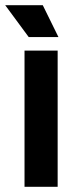

<svg xmlns="http://www.w3.org/2000/svg" viewBox="-41 -716 282 736"><path d="M53 0V-522H180V0ZM69 -574 -21 -696H123L183 -574Z"/></svg>

Font: Bricolage Grotesque 96pt ExtraBold 96pt SemiBold
Style: Regular
Weight: 600
Version: Version 1.001;gftools[0.9.33.dev8+g029e19f]